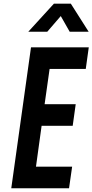

<svg xmlns="http://www.w3.org/2000/svg" viewBox="-20 -1002 492 1022"><path d="M452.5 -750 436.5 -635H244L217.5 -447.5H383L367 -332.5H201.5L171.5 -115H364L347.5 0H40L145 -750ZM130.5 -833 267 -982.5H357L452 -833H351L303.5 -916.5L231.5 -833Z"/></svg>

Font: Mohave SemiBold
Style: Italic
Weight: 600
Italic angle: -8°
Designer: Gumpita Rahayu
Foundry: Tokotype
Version: Version 2.003